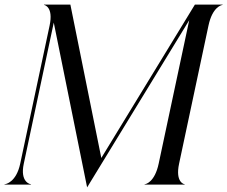

<svg xmlns="http://www.w3.org/2000/svg" viewBox="-44 -800 985 832"><path d="M333.5 12 776 -712.5 643.5 -90.5C626.5 -10.5 587.5 -1.5 582.5 -1.5V0H756.5V-1.5C753.5 -1.5 715 -10.5 732 -90.5L859.5 -689.5C876.5 -769.5 915.5 -778.5 920.5 -778.5V-780H800.5L395 -115.5L261 -780H147V-778.5C149.5 -778.5 188 -769.5 171 -689.5L43.5 -90.5C26.5 -10.5 -19 -1.5 -24.5 -1.5V0H90.5V-1.5C87 -1.5 42 -10.5 59 -90.5L189 -702Z"/></svg>

Font: Beautique Display Italic
Style: Regular
Weight: 400
Italic angle: -12°
Designer: Nhat-Quang Ngo
Version: Version 1.100;Glyphs 3.2.3 (3260)